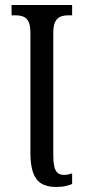

<svg xmlns="http://www.w3.org/2000/svg" viewBox="-20 -734 338 764"><path d="M203 10Q166 10 143.5 -4.5Q121 -19 111 -49Q101 -79 101 -126V-601Q101 -633 93.5 -648Q86 -663 72.5 -668Q59 -673 42 -673H26V-714H267V-673H252Q235 -673 221.5 -668Q208 -663 200 -648Q192 -633 192 -601V-118Q192 -91 195.5 -73.5Q199 -56 208.5 -47Q218 -38 235 -38Q244 -38 252 -40Q260 -42 267 -44V-2Q258 2 242 6Q226 10 203 10Z"/></svg>

Font: Noto Serif ExtraCondensed
Style: Regular
Weight: 400
Width: 2
Designer: Monotype Design Team
Foundry: Monotype Imaging Inc.
Version: Version 2.013